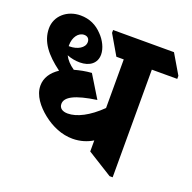

<svg xmlns="http://www.w3.org/2000/svg" viewBox="-117 -755 880 880"><g transform="rotate(20 323.0 -314.5)"><path d="M288 -94C326 -94 359 -105 385 -121V-67L507 9H522V-516H646V-531L590 -626H293V-612L349 -516H385V-279C328 -223 272 -195 228 -195C201 -195 186 -207 186 -227C186 -261 231 -285 335 -300L269 -408C239 -406 211 -400 186 -393C163 -409 147 -426 137 -446C157 -438 179 -434 200 -434C248 -434 280 -459 280 -501C280 -532 262 -567 238 -591C210 -621 175 -638 131 -638C65 -638 14 -593 14 -533C14 -468 55 -417 124 -366C88 -342 67 -311 67 -273C67 -225 102 -182 142 -150C186 -115 236 -94 288 -94ZM127 -492C127 -530 148 -560 177 -560C194 -560 203 -549 203 -534C203 -505 168 -487 132 -487C131 -487 129 -487 127 -487C127 -489 127 -491 127 -492Z"/></g></svg>

Font: Noto Serif Devanagari SemiCondensed ExtraBold
Style: Regular
Weight: 800
Width: 4
Designer: Universal Thirst, Indian Type Foundry and the Monotype Design Team
Foundry: Monotype Imaging Inc.
Version: Version 2.004